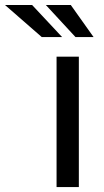

<svg xmlns="http://www.w3.org/2000/svg" viewBox="-153 -758 420 778"><path d="M166.5 -528.3V0H76.2V-528.3ZM98.6 -607.9 -22.9 -737.8H-132.8L16.1 -607.9ZM226.1 -607.9 133.8 -737.8H32.7L152.8 -607.9Z"/></svg>

Font: RobotoDEMO
Style: Regular
Weight: 400
Designer: Christian Robertson
Foundry: Google
Version: Version 2.136